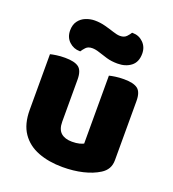

<svg xmlns="http://www.w3.org/2000/svg" viewBox="-134 -824 850 943"><g transform="rotate(20 291.0 -352.5)"><path d="M52 -193V-259H222V-193Q222 -153 242.5 -135Q263 -117 300 -117Q323 -117 338 -121Q353 -125 360 -129V-259H530V-104Q530 -79 519.5 -60.5Q509 -42 488 -29Q453 -7 404.5 4.5Q356 16 299 16Q227 16 171 -5.5Q115 -27 83.5 -73Q52 -119 52 -193ZM530 -216H360V-484Q371 -487 391.5 -490Q412 -493 436 -493Q486 -493 508 -476.5Q530 -460 530 -413ZM222 -216H52V-484Q63 -487 83.5 -490Q104 -493 128 -493Q178 -493 200 -476.5Q222 -460 222 -413ZM203 -715Q231 -715 257.5 -708Q284 -701 306.5 -693.5Q329 -686 344 -686Q366 -686 378 -699Q390 -712 395 -721H399Q431 -721 454 -698.5Q477 -676 477 -641Q477 -597 449 -575.5Q421 -554 379 -554Q347 -554 321.5 -561.5Q296 -569 275.5 -576Q255 -583 238 -583Q216 -583 204.5 -570.5Q193 -558 187 -548H184Q152 -548 128.5 -570Q105 -592 105 -628Q105 -658 119.5 -677.5Q134 -697 157 -706Q180 -715 203 -715Z"/></g></svg>

Font: Baloo Bhaijaan 2 ExtraBold
Style: Regular
Weight: 800
Designer: Sanskriti Dholi, Noopur Datye and Ek Type
Foundry: Ek Type
Version: Version 1.701